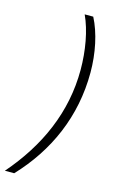

<svg xmlns="http://www.w3.org/2000/svg" viewBox="-203 -766 589 975"><g transform="rotate(15 91.5 -278.0)"><path d="M-71 158H-22C130 -3 220 -204 220 -436C220 -537 199 -639 160 -714H115C150 -639 168 -536 168 -436C168 -214 80 -16 -71 158Z"/></g></svg>

Font: Noto Sans Condensed Light
Style: Italic
Weight: 300
Width: 3
Italic angle: -12°
Designer: Monotype Design Team
Foundry: Monotype Imaging Inc.
Version: Version 2.013